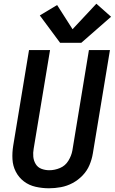

<svg xmlns="http://www.w3.org/2000/svg" viewBox="-20 -1004 617 1032"><path d="M243 8Q275 8 307.5 2Q340 -4 370 -20Q400 -36 424 -61Q448 -86 461 -117Q474 -148 479 -179L571 -735H458L369 -195Q364 -167 347.5 -140Q331 -113 302.5 -101Q274 -89 245 -89Q223 -89 203 -96.5Q183 -104 172 -122Q161 -140 159 -161.5Q157 -183 161 -205L249 -735H136L51 -221Q45 -184 47 -148Q49 -112 65 -81Q81 -50 108.5 -29Q136 -8 171.5 0Q207 8 243 8ZM303 -774H417L577 -914L498 -984L370 -847L287 -977L194 -921Z"/></svg>

Font: Iosevka Sparkle Semibold
Style: Italic
Weight: 600
Italic angle: -9°
Designer: Belleve Invis
Foundry: Belleve Invis
Version: Version 4.5.0; ttfautohint (v1.8.3)